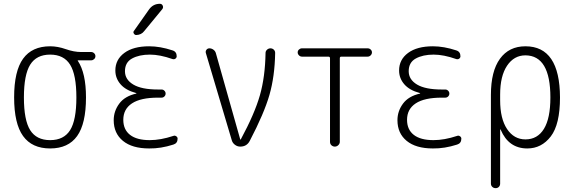

<svg xmlns="http://www.w3.org/2000/svg" viewBox="-20 -775 3040 1015"><path d="M350.6 -433.1Q317.4 -486.3 245.1 -486.3Q172.9 -486.3 139.6 -433.1Q106.4 -379.9 106.4 -259.8Q106.4 -139.6 139.6 -86.9Q172.9 -34.2 245.1 -34.2Q317.4 -34.2 350.6 -86.9Q383.8 -139.6 383.8 -259.8Q383.8 -379.9 350.6 -433.1ZM245.1 -530.3Q285.2 -530.3 328.1 -515.1Q371.1 -500 409.2 -500H461.9Q470.7 -500 477.5 -493.7Q484.4 -487.3 484.4 -478Q484.4 -468.8 477.5 -462.4Q470.7 -456.1 461.9 -456.1H391.6Q390.6 -456.1 390.6 -455.1Q390.6 -454.1 391.1 -454.1Q391.6 -454.1 391.6 -453.1Q434.6 -388.7 434.6 -259.8Q434.6 -121.1 387.7 -55.7Q340.8 9.8 245.1 9.8Q149.4 9.8 102.1 -55.7Q54.7 -121.1 54.7 -260.3Q54.7 -399.4 102.1 -464.8Q149.4 -530.3 245.1 -530.3Z M700.2 -280.3Q701.2 -280.3 701.2 -281.2Q701.2 -283.2 699.2 -283.2Q644.5 -297.9 617.2 -329.6Q589.8 -361.3 589.8 -402.3Q589.8 -460 637.2 -495.1Q684.6 -530.3 768.6 -530.3Q826.2 -530.3 891.6 -508.8Q914.1 -502 914.1 -477.5Q914.1 -469.7 907.2 -464.8Q900.4 -460 891.6 -462.9Q825.2 -486.3 772.5 -486.3Q715.8 -486.3 678.2 -465.8Q640.6 -445.3 640.6 -398.4Q640.6 -354.5 684.6 -328.1Q728.5 -301.8 815.4 -301.8H834Q842.8 -301.8 849.1 -295.4Q855.5 -289.1 855.5 -280.3Q855.5 -271.5 849.1 -265.1Q842.8 -258.8 834 -258.8H815.4Q723.6 -258.8 677.7 -228.5Q631.8 -198.2 631.8 -141.6Q631.8 -89.8 667.5 -62Q703.1 -34.2 771.5 -34.2Q829.1 -34.2 896.5 -56.6Q904.3 -59.6 911.6 -54.7Q918.9 -49.8 918.9 -42Q918.9 -17.6 896.5 -10.7Q830.1 10.7 768.6 9.8Q678.7 9.8 629.9 -30.3Q581.1 -70.3 581.1 -139.6Q581.1 -187.5 610.4 -227.1Q639.6 -266.6 700.2 -280.3ZM767.6 -724.6Q789.1 -754.9 825.2 -754.9Q835.9 -754.9 840.3 -745.1Q844.7 -735.4 837.9 -726.6L742.2 -610.4Q727.5 -590.8 700.2 -589.8Q692.4 -589.8 687.5 -597.7Q682.6 -605.5 688.5 -612.3Z M1205.1 -34.2 1068.4 -494.1Q1065.4 -503.9 1071.3 -511.7Q1077.1 -519.5 1086.9 -519.5Q1098.6 -519.5 1108.4 -512.2Q1118.2 -504.9 1121.1 -494.1L1250 -38.1Q1250 -37.1 1251 -37.1Q1252.9 -37.1 1252.9 -38.1Q1326.2 -173.8 1354 -271.5Q1381.8 -369.1 1383.8 -495.1Q1383.8 -504.9 1391.6 -512.2Q1399.4 -519.5 1409.7 -519.5Q1419.9 -519.5 1427.2 -512.7Q1434.6 -505.9 1434.6 -495.1Q1432.6 -371.1 1404.3 -272.9Q1376 -174.8 1300.8 -31.2Q1285.2 0 1250 0Q1234.4 0 1221.7 -9.8Q1209 -19.5 1205.1 -34.2Z M1576.2 -475.6Q1567.4 -475.6 1560.5 -482.4Q1553.7 -489.3 1553.7 -498Q1553.7 -506.8 1560.5 -513.2Q1567.4 -519.5 1576.2 -519.5H1923.8Q1932.6 -519.5 1939.5 -513.2Q1946.3 -506.8 1946.3 -498Q1946.3 -489.3 1939.5 -482.4Q1932.6 -475.6 1923.8 -475.6H1784.2Q1776.4 -475.6 1776.4 -466.8V-25.4Q1776.4 -15.6 1768.6 -7.8Q1760.7 0 1750 0Q1740.2 0 1732.4 -6.8Q1724.6 -13.7 1724.6 -25.4V-466.8Q1724.6 -475.6 1715.8 -475.6Z M2200.2 -280.3Q2201.2 -280.3 2201.2 -281.2Q2201.2 -283.2 2199.2 -283.2Q2144.5 -297.9 2117.2 -329.6Q2089.8 -361.3 2089.8 -402.3Q2089.8 -460 2137.2 -495.1Q2184.6 -530.3 2268.6 -530.3Q2326.2 -530.3 2391.6 -508.8Q2414.1 -502 2414.1 -477.5Q2414.1 -469.7 2407.2 -464.8Q2400.4 -460 2391.6 -462.9Q2325.2 -486.3 2272.5 -486.3Q2215.8 -486.3 2178.2 -465.8Q2140.6 -445.3 2140.6 -398.4Q2140.6 -354.5 2184.6 -328.1Q2228.5 -301.8 2315.4 -301.8H2334Q2342.8 -301.8 2349.1 -295.4Q2355.5 -289.1 2355.5 -280.3Q2355.5 -271.5 2349.1 -265.1Q2342.8 -258.8 2334 -258.8H2315.4Q2223.6 -258.8 2177.7 -228.5Q2131.8 -198.2 2131.8 -141.6Q2131.8 -89.8 2167.5 -62Q2203.1 -34.2 2271.5 -34.2Q2329.1 -34.2 2396.5 -56.6Q2404.3 -59.6 2411.6 -54.7Q2418.9 -49.8 2418.9 -42Q2418.9 -17.6 2396.5 -10.7Q2330.1 10.7 2268.6 9.8Q2178.7 9.8 2129.9 -30.3Q2081.1 -70.3 2081.1 -139.6Q2081.1 -187.5 2110.4 -227.1Q2139.6 -266.6 2200.2 -280.3Z M2624 -275.4V-245.1Q2624 -147.5 2660.6 -92.8Q2697.3 -38.1 2757.8 -38.1Q2821.3 -38.1 2855.5 -93.8Q2889.6 -149.4 2889.6 -259.8Q2889.6 -481.4 2757.8 -482.4Q2697.3 -482.4 2660.6 -427.7Q2624 -373 2624 -275.4ZM2575.2 195.3V-273.4Q2575.2 -398.4 2623 -464.4Q2670.9 -530.3 2757.8 -530.3Q2939.5 -530.3 2940.4 -259.8Q2940.4 -117.2 2891.6 -53.7Q2842.8 9.8 2767.6 9.8Q2668.9 9.8 2627 -88.9Q2627 -90.8 2626 -90.8Q2624 -90.8 2624 -89.8V195.3Q2624 206.1 2617.2 212.9Q2610.4 219.7 2600.1 219.7Q2589.8 219.7 2582.5 212.9Q2575.2 206.1 2575.2 195.3Z"/></svg>

Font: Rounded-X Mgen+ 2m light
Style: Regular
Weight: 200
Designer: [Source Han Sans]
Ryoko NISHIZUKA  (kana & ideographs); Paul D. Hunt (Latin, Greek & Cyrillic); Wenlong ZHANG  (bopomofo
Version: Version 1.059.20150602